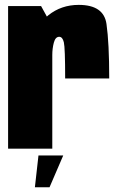

<svg xmlns="http://www.w3.org/2000/svg" viewBox="-20 -624 496 806"><path d="M253.5 -294.5H438.5Q438.5 -443.5 427 -523.5Q415.5 -603.5 310.5 -603.5Q237 -603.5 182.8 -559.8Q128.5 -516 128.5 -407L199.5 -393Q199.5 -420.5 206 -445Q212.5 -469.5 228.5 -469.5Q242.5 -469.5 248 -446.5Q253.5 -423.5 253.5 -294.5ZM14 0H199.5V-513L152.5 -598.5H14ZM126.5 162H188L245.5 28.5H141.5Z"/></svg>

Font: Anybody ExtraCondensed Black
Style: Regular
Weight: 900
Width: 2
Version: Version 1.113;gftools[0.9.25]